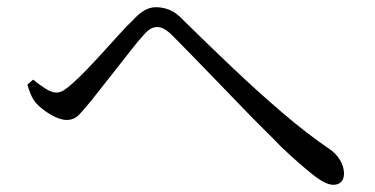

<svg xmlns="http://www.w3.org/2000/svg" viewBox="-20 -608 1040 533"><path d="M905 -95Q884 -95 848 -123.5Q812 -152 761 -200Q743 -219 713.5 -248Q684 -277 650 -312.5Q616 -348 580.5 -384.5Q545 -421 514 -453Q483 -485 460 -508Q446 -522 436 -527.5Q426 -533 416 -533Q408 -533 399 -528.5Q390 -524 378 -510Q366 -497 347 -473Q328 -449 307 -422Q286 -395 266 -370Q246 -345 232 -327Q214 -305 200 -290Q186 -275 165 -275Q146 -275 120.5 -290Q95 -305 79 -323Q71 -333 65.5 -346Q60 -359 56 -373L72 -387Q90 -372 107 -361.5Q124 -351 136 -351Q147 -351 158 -358Q169 -365 183 -378Q201 -394 223.5 -417.5Q246 -441 269.5 -467Q293 -493 314 -516Q335 -539 348 -551Q363 -568 379 -578Q395 -588 413 -588Q433 -588 452 -580Q471 -572 492 -549Q556 -486 625.5 -420Q695 -354 764 -295Q833 -236 895 -194Q913 -182 924 -163.5Q935 -145 935 -126Q935 -112 927.5 -103.5Q920 -95 905 -95Z"/></svg>

Font: Noto Serif SC
Style: Regular
Weight: 400
Designer: Ryoko NISHIZUKA 西塚涼子 (kana & ideographs); Frank Grießhammer (Latin, Greek & Cyrillic); Wenlong ZHANG 张文龙 (bopomofo); San
Foundry: Adobe
Version: Version 2.002-H1;hotconv 1.1.0;makeotfexe 2.6.0